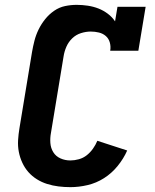

<svg xmlns="http://www.w3.org/2000/svg" viewBox="-20 -763 640 791"><path d="M270 8Q245 8 221 5Q197 2 174.5 -5Q152 -12 132 -24.5Q112 -37 97 -54Q82 -71 72 -92.5Q62 -114 57.5 -137.5Q53 -161 54.5 -185.5Q56 -210 60 -234L112 -549Q116 -572 122 -595.5Q128 -619 139 -641.5Q150 -664 166 -684Q182 -704 203 -718.5Q224 -733 248 -738Q272 -743 296 -743Q319 -743 342 -739.5Q365 -736 385.5 -728Q406 -720 424 -706.5Q442 -693 454 -675L464 -735H580L550 -554H434Q437 -571 432.5 -587.5Q428 -604 416 -614.5Q404 -625 387.5 -629Q371 -633 354 -633Q334 -633 313.5 -626.5Q293 -620 277.5 -605Q262 -590 253.5 -570.5Q245 -551 242 -531L190 -216Q186 -195 187.5 -174Q189 -153 199.5 -136Q210 -119 229 -110.5Q248 -102 270 -102Q287 -102 305 -107Q323 -112 337.5 -123.5Q352 -135 363 -150.5Q374 -166 381 -183L504 -143Q489 -109 464.5 -79Q440 -49 408.5 -29Q377 -9 341 -0.5Q305 8 270 8Z"/></svg>

Font: Iosevka Slab XBdEx
Style: Italic
Weight: 800
Width: 7
Italic angle: -9°
Monospace: yes
Designer: Belleve Invis
Foundry: Belleve Invis
Version: Version 11.1.1; ttfautohint (v1.8.3)